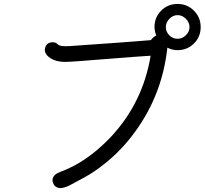

<svg xmlns="http://www.w3.org/2000/svg" viewBox="-20 -897 1040 974"><path d="M880.9 -877Q929.7 -877 963.9 -842.8Q998 -808.6 998 -759.8Q998 -710 963.9 -676.3Q929.7 -642.6 880.9 -642.6Q852.5 -642.6 829.1 -655.3Q827.1 -643.6 827.1 -638.7Q796.9 -396.5 647.5 -205.1Q579.1 -116.2 485.4 -46.9Q435.5 -9.8 378.9 18.6Q375 20.5 357.4 30.3Q339.8 40 330.1 44.9Q320.3 49.8 305.7 54.2Q291 58.6 280.3 56.6Q255.9 52.7 248.5 29.3Q241.2 5.9 259.8 -10.7Q265.6 -15.6 273.4 -19.5Q281.2 -23.4 291.5 -27.3Q301.8 -31.2 306.6 -33.2Q332 -43.9 358.4 -57.6Q457 -111.3 544.9 -205.1Q705.1 -377.9 744.1 -614.3Q678.7 -610.4 556.6 -600.6Q332 -582 306.6 -583Q262.7 -584 236.3 -601.6Q217.8 -613.3 210.4 -628.9Q203.1 -644.5 212.9 -665Q222.7 -680.7 242.2 -682.6Q261.7 -684.6 274.4 -670.9Q285.2 -660.2 332 -663.1Q348.6 -664.1 582 -680.7Q601.6 -681.6 658.2 -686.5Q714.8 -691.4 745.1 -693.4Q758.8 -710.9 772.5 -716.8Q763.7 -741.2 763.7 -759.8Q763.7 -808.6 797.4 -842.8Q831.1 -877 880.9 -877ZM880.9 -700.2Q904.3 -700.2 922.9 -718.3Q941.4 -736.3 941.4 -759.8Q941.4 -783.2 922.9 -801.8Q904.3 -820.3 880.9 -820.3Q857.4 -820.3 839.4 -801.8Q821.3 -783.2 821.3 -759.8Q821.3 -735.4 838.9 -717.8Q856.4 -700.2 880.9 -700.2Z"/></svg>

Font: irohamaru Regular
Style: Regular
Weight: 400
Designer: [Source Han Sans]
Ryoko NISHIZUKA  (kana & ideographs); Paul D. Hunt (Latin, Greek & Cyrillic); Wenlong ZHANG  (bopomofo
Version: Version 1.00